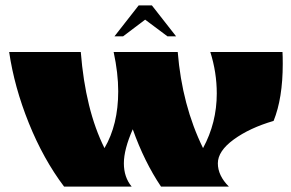

<svg xmlns="http://www.w3.org/2000/svg" viewBox="-20 -693 1080 713"><path d="M419 -354Q419 -421 402 -500H640Q656 -302 734 -143Q785 -237 785 -346Q785 -424 761 -500H1029Q1030 -485 1030 -456Q1030 -328 996 -244Q907 -218 848 -175Q789 -132 789 -86.5Q789 -41 830 0H578Q516 -92 473 -213Q440 -138 440 -86.5Q440 -35 469 0H218Q141 -102 87 -236Q33 -370 14 -500H280Q297 -285 368 -143Q419 -230 419 -354ZM405 -558 495 -673H544L634 -558H602L519 -620L437 -558Z"/></svg>

Font: Ruslan Display
Style: Regular
Weight: 400
Version: Version 1.000